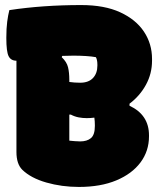

<svg xmlns="http://www.w3.org/2000/svg" viewBox="-20 -730 640 759"><path d="M292 9Q224 9 163 -8.5Q102 -26 68 -59Q45 -82 45 -129V-490Q23 -490 14 -508Q5 -526 5 -580Q5 -618 8.5 -644.5Q12 -671 17 -690Q83 -700 154 -705Q225 -710 301 -710Q393 -710 455 -681.5Q517 -653 549 -605Q581 -557 581 -497V-490Q581 -439 557 -395Q533 -351 492 -320V-312Q569 -276 569 -195V-191Q569 -133 535.5 -88Q502 -43 440 -17Q378 9 292 9ZM254 -414V-406Q274 -403 297 -403Q330 -403 347.5 -421.5Q365 -440 365 -471V-474Q365 -486 363 -493.5Q361 -501 359 -504Q343 -507 319.5 -508.5Q296 -510 270 -510Q249 -510 226 -509L224 -504Q244 -485 249 -464Q254 -443 254 -414ZM254 -174Q261 -173 275.5 -172Q290 -171 297 -171Q324 -171 339.5 -184Q355 -197 355 -232V-235Q355 -251 353 -265Q338 -263 323 -263Q307 -263 291 -266Q275 -269 260 -277H254Z"/></svg>

Font: Recursive Sn Csl St XBk
Style: Regular
Weight: 1000
Version: Version 1.079;hotconv 1.0.112;makeotfexe 2.5.65598; ttfautoh